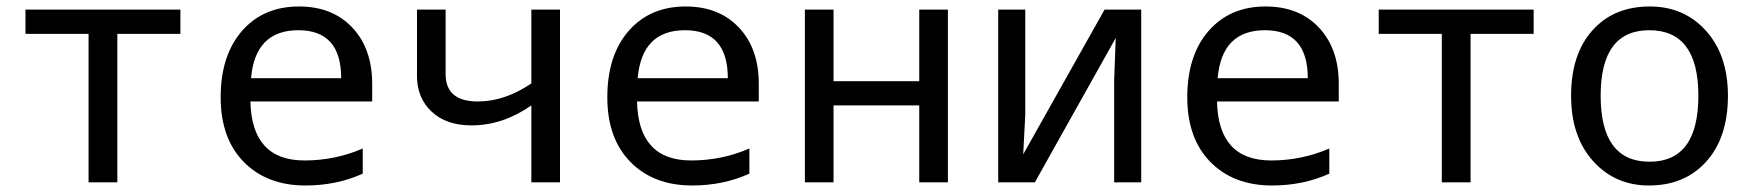

<svg xmlns="http://www.w3.org/2000/svg" viewBox="-20 -566 5441 596"><path d="M540 -460.9H344.2V0H254.9V-460.9H59.1V-536.1H540Z M1135.3 -251H757.3Q761.2 -67.9 925.3 -67.9Q1020.5 -67.9 1106 -105V-26.9Q1024.9 9.8 928.2 9.8Q808.6 9.8 736.8 -63.2Q665 -136.2 665 -264.2Q665 -394 731.2 -470Q797.4 -545.9 908.2 -545.9Q1011.7 -545.9 1073.5 -480.5Q1135.3 -415 1135.3 -306.2ZM759.3 -323.2H1039.1Q1039.1 -472.2 906.2 -472.2Q772 -472.2 759.3 -323.2Z M1363.3 -536.1V-335.9Q1363.3 -251 1463.4 -251Q1546.9 -251 1629.4 -307.1V-536.1H1718.3V0H1629.4V-238.8Q1541 -176.8 1443.4 -176.8Q1365.2 -176.8 1319.8 -219.5Q1274.4 -262.2 1274.4 -330.1V-536.1Z M2335.4 -251H1957.5Q1961.4 -67.9 2125.5 -67.9Q2220.7 -67.9 2306.2 -105V-26.9Q2225.1 9.8 2128.4 9.8Q2008.8 9.8 1937 -63.2Q1865.2 -136.2 1865.2 -264.2Q1865.2 -394 1931.4 -470Q1997.6 -545.9 2108.4 -545.9Q2211.9 -545.9 2273.7 -480.5Q2335.4 -415 2335.4 -306.2ZM1959.5 -323.2H2239.3Q2239.3 -472.2 2106.4 -472.2Q1972.2 -472.2 1959.5 -323.2Z M2567.4 -536.1V-314H2833.5V-536.1H2922.4V0H2833.5V-238.8H2567.4V0H2478.5V-536.1Z M3162.6 -536.1V-210L3156.2 -86.9L3408.7 -536.1H3522.5V0H3438.5V-315.9L3443.4 -448.2L3192.4 0H3078.6V-536.1Z M4135.7 -251H3757.8Q3761.7 -67.9 3925.8 -67.9Q4021 -67.9 4106.4 -105V-26.9Q4025.4 9.8 3928.7 9.8Q3809.1 9.8 3737.3 -63.2Q3665.5 -136.2 3665.5 -264.2Q3665.5 -394 3731.7 -470Q3797.9 -545.9 3908.7 -545.9Q4012.2 -545.9 4074 -480.5Q4135.7 -415 4135.7 -306.2ZM3759.8 -323.2H4039.6Q4039.6 -472.2 3906.7 -472.2Q3772.5 -472.2 3759.8 -323.2Z M4740.7 -460.9H4544.9V0H4455.6V-460.9H4259.8V-536.1H4740.7Z M5098.6 9.8Q4993.2 9.8 4925 -66.2Q4856.9 -142.1 4856.9 -269Q4856.9 -397.5 4923.1 -471.7Q4989.3 -545.9 5101.6 -545.9Q5208 -545.9 5275.9 -470.2Q5343.8 -394.5 5343.8 -269Q5343.8 -139.6 5276.9 -64.9Q5210 9.8 5098.6 9.8ZM5100.6 -64Q5252 -64 5252 -269Q5252 -472.2 5099.6 -472.2Q4948.7 -472.2 4948.7 -269Q4948.7 -64 5100.6 -64Z"/></svg>

Font: Apple Sans Adjectives
Style: Regular
Weight: 400
Monospace: yes
Foundry: Apple Sans Adjectives
Version: Version 0.01